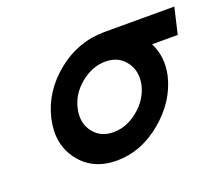

<svg xmlns="http://www.w3.org/2000/svg" viewBox="-87 -600 860 738"><g transform="rotate(-20 343.0 -231.5)"><path d="M95 -231Q119 -332 205.5 -402Q292 -472 401 -472H686L661 -365H556Q587 -304 571 -231Q548 -134 462.5 -62.5Q377 9 277 9Q179 9 125.5 -61Q72 -131 95 -231ZM203 -231Q201 -223 201 -220Q193 -170 222 -134Q251 -98 302 -98Q356 -98 403.5 -137Q451 -176 464 -231Q476 -285 447 -324.5Q418 -364 364 -364Q310 -364 262.5 -325Q215 -286 203 -231Z"/></g></svg>

Font: Coval
Style: Medium Italic
Weight: 500
Foundry: Context Ltd
Version: Version 001.000